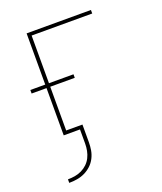

<svg xmlns="http://www.w3.org/2000/svg" viewBox="-138 -609 775 920"><g transform="rotate(-20 250.0 -148.5)"><path d="M55 223V205Q73 205 91 202Q109 199 125.5 191Q142 183 155 170.5Q168 158 176 142Q184 126 187.5 108Q191 90 191 72V0H108V-241H32V-259H108V-520H436V-502H127V-259H252V-241H127V-18H210V72Q210 93 206.5 113Q203 133 193.5 151.5Q184 170 169 184Q154 198 135.5 207Q117 216 96.5 219.5Q76 223 55 223Z"/></g></svg>

Font: Iosevka Term Curly Thin
Style: Regular
Weight: 100
Designer: Belleve Invis
Foundry: Belleve Invis
Version: Version 32.3.0